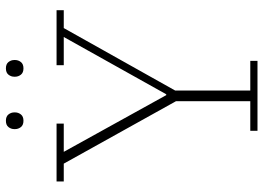

<svg xmlns="http://www.w3.org/2000/svg" viewBox="-144 -770 914 667"><g transform="rotate(-90 313.5 -437.0)"><path d="M192 -25H295V-283L78 -673H16V-698H217V-673H119L316 -317H319L518 -673H420V-698H611V-673H549L332 -286V-25H435V0H192ZM227 -813Q212 -813 205 -822Q198 -831 198 -842V-845Q198 -856 205 -865Q212 -874 227 -874Q242 -874 249 -865Q256 -856 256 -845V-842Q256 -831 249 -822Q242 -813 227 -813ZM409 -813Q394 -813 387 -822Q380 -831 380 -842V-845Q380 -856 387 -865Q394 -874 409 -874Q424 -874 431 -865Q438 -856 438 -845V-842Q438 -831 431 -822Q424 -813 409 -813Z"/></g></svg>

Font: IBM Plex Serif ExtLt
Style: Regular
Weight: 200
Designer: Mike Abbink, Paul van der Laan, Pieter van Rosmalen
Foundry: Bold Monday
Version: Version 3.001